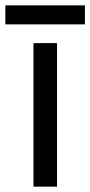

<svg xmlns="http://www.w3.org/2000/svg" viewBox="-40 -697 337 717"><path d="M173 0H85V-536H173ZM277 -677V-606H-20V-677Z"/></svg>

Font: Noto Sans Devanagari
Style: Regular
Weight: 400
Designer: Jelle Bosma - Monotype Design Team
Foundry: Monotype Imaging Inc.
Version: Version 2.003